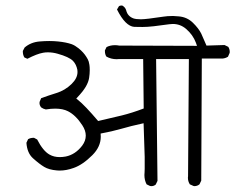

<svg xmlns="http://www.w3.org/2000/svg" viewBox="-20 -710 835 681"><path d="M669.4 -49.8Q679.7 -49.8 687.5 -56.2L693.8 -69.3L695.8 -502.4H770Q779.8 -503.4 788.6 -508.8L794.4 -522Q794.9 -523.9 794.9 -525.4Q794.9 -536.1 789.6 -543.9L776.4 -550.3L712.4 -548.3Q702.1 -572.8 693.8 -590.8Q684.6 -609.4 664.1 -629.4Q643.6 -649.4 614.3 -651.9Q601.1 -653.3 593.8 -653.3Q572.8 -653.3 559.1 -650.9Q497.6 -641.6 479.7 -641.6Q461.9 -641.6 452.6 -645Q432.6 -652.8 427.7 -672.9Q424.8 -684.1 413.6 -690.4Q411.6 -690.4 410.2 -690.4Q405.3 -690.4 401.9 -688L395 -676.3Q410.2 -646 425.5 -630.9Q440.9 -615.7 456.1 -614.7Q469.2 -614.3 485.6 -614.3Q502 -614.3 525.4 -616.9Q548.8 -619.6 580.1 -624Q586.4 -625 592.8 -625Q619.6 -625 640.1 -607.4Q664.1 -586.9 674.8 -558.6L678.7 -547.4L402.8 -548.3Q395 -549.8 388.2 -549.8Q371.1 -549.8 357.9 -543L352.1 -531.2Q352.1 -530.3 352.1 -529.3Q352.1 -517.1 357.4 -509.3Q374 -500 394 -500L401.4 -500.5H487.8L489.7 -325.2Q448.7 -309.6 411.9 -300.5Q375 -291.5 328.1 -280.8Q281.2 -335.9 257.3 -355L250.5 -360.4Q265.6 -376.5 272.7 -385.7Q279.8 -395 284.7 -403.3Q293.9 -419.4 296.1 -433.8Q298.3 -448.2 298.3 -460.7Q298.3 -473.1 297.1 -480.2Q295.9 -487.3 294.7 -491.5Q293.5 -495.6 291.3 -499.8Q289.1 -503.9 286.6 -507.8Q276.4 -524.4 258.8 -538.6Q246.1 -548.8 234.4 -553.2Q214.8 -560.1 185.5 -563Q170.9 -564.5 154.8 -564.5Q138.7 -564.5 121.1 -563Q89.4 -560.5 67.4 -541.5L61 -529.3Q61 -528.3 61 -527.3Q61 -515.1 66.4 -506.3L77.1 -501.5Q110.8 -519 132.8 -522.9Q140.6 -524.4 149.4 -524.4Q167 -524.4 184.1 -519.5Q224.6 -508.3 238.8 -494.1Q250.5 -481.9 254.4 -462.4Q254.9 -458.5 254.9 -454.6Q254.9 -432.6 233.9 -412.1Q210.4 -389.2 179.7 -379.9Q152.8 -371.6 126 -361.8L120.6 -349.1Q120.1 -347.7 120.1 -344.7Q120.1 -336.4 126 -329.1Q133.3 -323.7 142.6 -321.8Q160.6 -324.7 175.8 -324.7Q203.1 -324.7 221.2 -315.4Q249 -301.3 272 -265.6Q284.2 -247.1 284.2 -229Q284.2 -210.4 271.5 -193.4Q247.1 -161.6 212.9 -154.8Q201.7 -152.8 191.9 -152.8Q171.4 -152.8 155.8 -161.6Q132.8 -174.3 111.8 -215.3L100.6 -221.2Q99.6 -221.2 99.1 -221.2Q87.9 -221.2 79.6 -216.3L73.7 -203.6Q76.2 -167.5 96.7 -148.9Q120.1 -127.9 137 -117.9Q153.8 -107.9 181.6 -105.5Q186.5 -105 191.4 -105Q215.3 -105 241.2 -114.3Q273.4 -125.5 307.6 -159.7Q337.4 -189.5 337.4 -225.1Q337.4 -227.1 336.9 -236.3Q377 -243.7 409.2 -252.9Q442.4 -262.7 489.3 -272.9Q492.7 -178.2 493.2 -153.3Q493.2 -127.9 493.2 -122.1Q493.2 -116.2 493.2 -111.3Q493.2 -101.6 492.7 -97.2Q492.2 -92.8 492.2 -89.4Q492.2 -70.8 500 -56.2L512.2 -50.3Q514.2 -49.8 517.1 -49.8Q525.4 -49.8 532.2 -55.2L538.6 -68.4L533.7 -500.5H649.9L647 -85Q646.5 -82.5 646.5 -79.6Q646.5 -66.9 653.3 -56.2L666.5 -50.3Q668 -49.8 669.4 -49.8Z"/></svg>

Font: NaikaiFont
Style: Light
Weight: 300
Version: Version 1.89